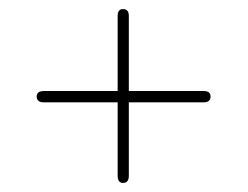

<svg xmlns="http://www.w3.org/2000/svg" viewBox="-20 -554 547 424"><path d="M61 -341Q61 -353 77.5 -353H429.5Q445 -353 445 -341Q445 -328 429.5 -328H77Q61 -328 61 -341ZM251.7 -150Q239.8 -150 239.8 -166.5V-518.5Q239.8 -534 251.7 -534Q264.5 -534 264.5 -518.5V-166Q264.5 -150 251.7 -150Z"/></svg>

Font: Fraunces 72pt Soft Thin
Style: Regular
Weight: 100
Version: Version 1.000;[b76b70a41]